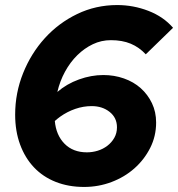

<svg xmlns="http://www.w3.org/2000/svg" viewBox="-20 -729 705 760"><path d="M313 11Q251 11 200.5 -9Q150 -29 114.5 -66.5Q79 -104 59.5 -157Q40 -210 40 -275Q40 -361 71.5 -439.5Q103 -518 157.5 -578Q212 -638 285.5 -673.5Q359 -709 444 -709Q508 -709 567.5 -686Q627 -663 665 -619L557 -514Q531 -542 497.5 -556Q464 -570 419 -570Q381 -570 347.5 -554Q314 -538 286 -510.5Q258 -483 237.5 -445.5Q217 -408 207 -365Q244 -397 292.5 -414.5Q341 -432 389 -432Q432 -432 470.5 -418.5Q509 -405 537 -380Q565 -355 581.5 -320.5Q598 -286 598 -244Q598 -190 574.5 -143.5Q551 -97 512 -62.5Q473 -28 421.5 -8.5Q370 11 313 11ZM197 -250Q202 -194 235.5 -160Q269 -126 324 -126Q346 -126 367 -132.5Q388 -139 405 -152Q422 -165 432.5 -183.5Q443 -202 443 -225Q443 -263 414 -286Q385 -309 343 -309Q310 -309 278 -298Q246 -287 218 -267Q213 -263 207.5 -259Q202 -255 197 -250Z"/></svg>

Font: Rosa Sans Black
Style: Italic
Weight: 900
Italic angle: -12°
Designer: Pentagram / MCKL
Foundry: Pentagram / MCKL
Version: Version 1.005;September 16, 2019;FontCreator 11.5.0.2425 64-